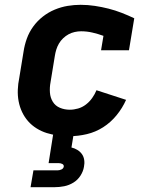

<svg xmlns="http://www.w3.org/2000/svg" viewBox="-20 -558 640 798"><path d="M270 8Q245 8 221 5Q197 2 174.5 -5Q152 -12 132 -24.5Q112 -37 97 -54Q82 -71 72 -92Q62 -113 57.5 -136.5Q53 -160 54 -185Q55 -210 60 -234L78 -344Q82 -371 91.5 -397.5Q101 -424 118 -447.5Q135 -471 158 -489Q181 -507 207.5 -518Q234 -529 261 -533.5Q288 -538 315 -538Q345 -538 374.5 -533.5Q404 -529 431.5 -522Q459 -515 486 -504.5Q513 -494 538 -482L516 -349H400L410 -409Q388 -417 364.5 -422.5Q341 -428 317 -428Q304 -428 290.5 -425Q277 -422 265 -415.5Q253 -409 242.5 -399Q232 -389 225 -377Q218 -365 214 -352Q210 -339 208 -326L190 -216Q186 -195 187.5 -173.5Q189 -152 199.5 -135Q210 -118 229 -110Q248 -102 270 -102Q287 -102 304.5 -107Q322 -112 337 -123.5Q352 -135 363 -150.5Q374 -166 381 -183L504 -143Q489 -109 464.5 -79Q440 -49 408.5 -29Q377 -9 341 -0.5Q305 8 270 8ZM107 220 119 150H219Q227 150 235 146.5Q243 143 245 135Q246 127 239 123.5Q232 120 224 120H182L201 0H286L277 55Q290 58 301.5 65Q313 72 320.5 82.5Q328 93 330 107Q332 121 329 135Q326 154 314.5 172Q303 190 285 201Q267 212 247 216Q227 220 207 220Z"/></svg>

Font: Iosevka Curly Slab XBdEx
Style: Italic
Weight: 800
Width: 7
Italic angle: -9°
Monospace: yes
Designer: Belleve Invis
Foundry: Belleve Invis
Version: Version 11.1.0; ttfautohint (v1.8.3)